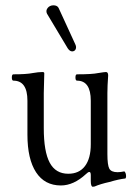

<svg xmlns="http://www.w3.org/2000/svg" viewBox="-20 -692 512 728"><path d="M253.9 -497.1Q244.6 -497.1 236.8 -508.8L158.2 -640.1Q152.8 -651.4 160.4 -661.4Q168 -671.4 182.1 -671.9Q196.8 -671.9 202.1 -662.1L265.1 -524.9Q270.5 -514.2 267.1 -505.9Q263.7 -497.6 253.9 -497.1ZM332 16.1Q324.2 16.1 324.2 -5.9V-27.8Q324.2 -40 318.8 -40Q314 -40 306.2 -32.2Q259.3 11.2 210.9 11.2Q149.4 11.2 116.7 -38.8Q84 -88.9 84 -181.2V-310.1Q84 -386.2 30.8 -386.2Q24.9 -386.2 24.9 -398.2Q24.9 -410.2 30.8 -410.2Q80.1 -410.2 104 -415Q126 -418.9 141.1 -418.9Q147.9 -418.9 147.9 -414.1Q146 -343.8 146 -338.9V-206.1Q146 -117.2 168.5 -75.2Q190.9 -33.2 238.8 -33.2Q280.3 -33.2 302.2 -62.3Q324.2 -91.3 324.2 -145V-310.1Q324.2 -386.2 272 -386.2Q266.1 -386.2 266.1 -398.2Q266.1 -410.2 272 -410.2Q329.6 -410.2 352.1 -415Q376 -418.9 381.8 -418.9Q390.1 -418.9 390.1 -405.8Q387.2 -365.2 387.2 -338.9V-107.9Q387.2 -65.9 394.5 -52.5Q401.9 -39.1 425.8 -39.1Q437 -39.1 450.2 -42Q453.6 -42.5 456.1 -35.6Q458.5 -28.8 458 -22Q457.5 -15.1 454.1 -15.1Q431.2 -12.7 395 -2Q359.4 5.9 338.9 15.1Q335 16.1 332 16.1Z"/></svg>

Font: Junicode SmCond Light
Style: Regular
Weight: 300
Width: 4
Designer: Peter S. Baker
Version: Version 2.206